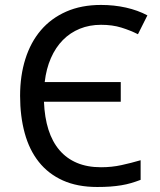

<svg xmlns="http://www.w3.org/2000/svg" viewBox="-20 -744 643 774"><path d="M387.2 -644Q340.8 -644 301.8 -628.2Q262.7 -612.3 233.4 -582.5Q204.1 -552.7 185.3 -510Q166.5 -467.3 160.2 -413.1H466.8V-334H157.2Q159.7 -270.5 175.3 -221.4Q190.9 -172.4 219.7 -138.7Q248.5 -105 290.3 -87.4Q332 -69.8 387.2 -69.8Q430.7 -69.8 469.7 -78.4Q508.8 -86.9 546.9 -98.1V-19Q527.8 -11.7 508.8 -6.1Q489.7 -0.5 469 2.9Q448.2 6.3 424.6 8.1Q400.9 9.8 372.1 9.8Q292 9.8 233.4 -16.6Q174.8 -43 136.5 -91.3Q98.1 -139.6 79.6 -207.5Q61 -275.4 61 -357.9Q61 -439 82.3 -506.3Q103.5 -573.7 144.8 -622.1Q186 -670.4 247.1 -697.3Q308.1 -724.1 387.2 -724.1Q439.9 -724.1 487.8 -713.4Q535.6 -702.6 574.2 -682.1L536.1 -606Q505.4 -621.6 469.2 -632.8Q433.1 -644 387.2 -644Z"/></svg>

Font: Droid Sans
Style: Regular
Weight: 400
Foundry: Ascender Corporation
Version: Version 1.00 build 114